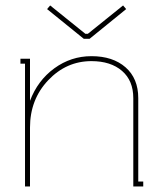

<svg xmlns="http://www.w3.org/2000/svg" viewBox="-20 -677 593 697"><path d="M426.8 -657.2 438 -644 305.2 -536.1H284.2L150.9 -644L162.1 -657.2L290 -554.2H298.8ZM312 -473.1Q389.6 -473.1 435.8 -432.6Q481.9 -392.1 481.9 -320.8V-18.1H500V0H463.9V-320.8Q463.9 -384.3 422.9 -419.7Q381.8 -455.1 312 -455.1Q220.7 -455.1 154.8 -385.5Q88.9 -315.9 88.9 -213.9V0H70.8V-445.8H54.2V-463.9H88.9V-311Q116.7 -384.8 177.2 -429Q237.8 -473.1 312 -473.1Z"/></svg>

Font: Rawengulk
Style: Light
Weight: 300
Version: Version 0.92